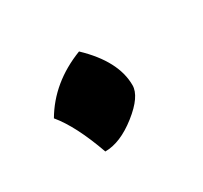

<svg xmlns="http://www.w3.org/2000/svg" viewBox="-49 -172 269 254"><g transform="rotate(-30 85.5 -45.0)"><path d="M128 -37Q128 -20 102 0.5Q76 21 53 21Q36 -27 16 -51Q40 -92 89 -111Q128 -74 128 -37Z"/></g></svg>

Font: Rosarivo
Style: Italic
Weight: 400
Version: Version 1.003